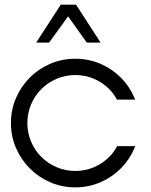

<svg xmlns="http://www.w3.org/2000/svg" viewBox="-20 -777 647 821"><path d="M97 -251Q97 -209.1 112.9 -171.5Q128.8 -133.8 156.8 -105.8Q184.8 -77.8 222.5 -61.9Q260.1 -46 302 -46Q343.9 -46 381.6 -61.9Q419.2 -77.8 447 -106.1Q467.2 -125.8 480.8 -152H558.1L555.1 -143.9Q533.8 -93.9 496.5 -56.6Q459.1 -19.2 409.1 2.5Q359.1 24.2 302 24.2Q244.9 24.2 194.9 2.5Q144.9 -19.2 107.6 -56.6Q70.2 -93.9 48.5 -143.9Q26.8 -193.9 26.8 -251Q26.8 -308.1 48.5 -358.1Q70.2 -408.1 107.6 -445.5Q144.9 -482.8 194.9 -504.3Q244.9 -525.8 302 -525.8Q359.1 -525.8 409.1 -504.3Q459.1 -482.8 496.5 -445.5Q533.8 -408.1 555.1 -358.1L558.1 -351H479.8Q467.2 -375.8 447 -396Q419.2 -424.2 381.6 -440.2Q343.9 -456.1 302 -456.1Q260.1 -456.1 222.5 -440.2Q184.8 -424.2 156.8 -396.2Q128.8 -368.2 112.9 -330.6Q97 -292.9 97 -251ZM410.1 -594.9H351L271.2 -707.1L189.9 -594.9H134.8L239.9 -757.1H305.1Z"/></svg>

Font: Myanmar KatKuu
Style: Regular
Weight: 400
Designer: Khon Soe Zaw Thu
Foundry: MPUA
Version: Version 1.00 September 13, 2016, initial release